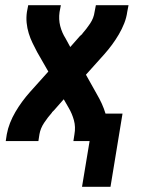

<svg xmlns="http://www.w3.org/2000/svg" viewBox="-20 -540 540 735"><path d="M294 175 323 0H261L265 -26Q270 -54 263 -79.5Q256 -105 243 -127L224 -160L187 -118Q185 -116 183 -114Q181 -112 179 -110V-109Q163 -91 149 -70Q135 -49 131 -26L127 0H2L6 -26Q10 -48 18.5 -69.5Q27 -91 39 -111.5Q51 -132 65 -151Q79 -170 95 -188L165 -266L122 -341Q113 -358 104.5 -375.5Q96 -393 90 -412.5Q84 -432 82 -452.5Q80 -473 83 -494L88 -520H213L208 -494Q204 -466 210.5 -440.5Q217 -415 231 -393L249 -360L286 -402Q289 -404 290.5 -406Q292 -408 295 -410V-411Q311 -429 325 -450Q339 -471 342 -494L347 -520H472L467 -494Q464 -472 455.5 -450.5Q447 -429 435 -408.5Q423 -388 409 -369Q395 -350 379 -332L309 -254L351 -179Q361 -162 369.5 -143.5Q378 -125 384 -105H449L403 175Z"/></svg>

Font: Iosevka Curly Extrabold
Style: Italic
Weight: 800
Italic angle: -9°
Monospace: yes
Designer: Belleve Invis
Foundry: Belleve Invis
Version: Version 22.1.2; ttfautohint (v1.8.4)